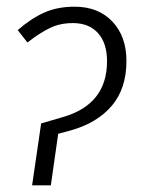

<svg xmlns="http://www.w3.org/2000/svg" viewBox="-20 -554 425 574"><path d="M103 -185 168 -204Q300 -242 300 -371Q300 -425 273 -455Q246 -485 198 -485Q159 -485 128.5 -470Q98 -455 62 -427L33 -464Q73 -499 112.5 -516.5Q152 -534 203 -534Q274 -534 316 -489.5Q358 -445 358 -372Q358 -289 314 -237.5Q270 -186 191 -164L154 -154L132 0H76Z"/></svg>

Font: Fira Sans Condensed Light
Style: Italic
Weight: 300
Width: 3
Italic angle: -8°
Designer: Carrois Corporate & Edenspiekermann AG
Foundry: Carrois Corporate GbR & Edenspiekermann AG
Version: Version 4.203